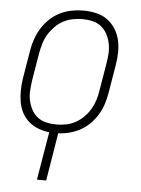

<svg xmlns="http://www.w3.org/2000/svg" viewBox="-53 -570 606 827"><g transform="rotate(5 250.0 -156.5)"><path d="M138 215 173 7Q147 4 124 -5Q101 -14 83 -30Q65 -46 54 -67.5Q43 -89 39 -113.5Q35 -138 35.5 -164Q36 -190 40 -215L60 -335Q64 -361 72.5 -385.5Q81 -410 95 -433Q109 -456 129 -475Q149 -494 173 -506Q197 -518 223 -523Q249 -528 274 -528Q302 -528 329 -522Q356 -516 377 -501Q398 -486 412.5 -463.5Q427 -441 433 -415Q439 -389 438.5 -361Q438 -333 433 -305L413 -185Q409 -161 401.5 -137Q394 -113 381 -91Q368 -69 349.5 -50Q331 -31 308.5 -18.5Q286 -6 261.5 0.5Q237 7 212 8L178 215ZM201 -29Q221 -29 242 -33Q263 -37 282.5 -47.5Q302 -58 318.5 -74.5Q335 -91 346 -110Q357 -129 363.5 -149.5Q370 -170 373 -191L393 -311Q397 -333 398 -355Q399 -377 394.5 -398Q390 -419 380 -437.5Q370 -456 354 -468.5Q338 -481 317 -486Q296 -491 273 -491Q253 -491 232 -487Q211 -483 191 -472.5Q171 -462 155 -445.5Q139 -429 127.5 -410Q116 -391 110 -370.5Q104 -350 100 -329L80 -209Q77 -187 75.5 -165Q74 -143 78.5 -122Q83 -101 93 -82.5Q103 -64 119 -51.5Q135 -39 156.5 -34Q178 -29 201 -29Z"/></g></svg>

Font: Iosevka Curly Extralight
Style: Italic
Weight: 200
Italic angle: -9°
Monospace: yes
Designer: Belleve Invis
Foundry: Belleve Invis
Version: Version 22.1.2; ttfautohint (v1.8.4)